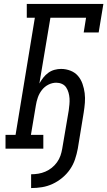

<svg xmlns="http://www.w3.org/2000/svg" viewBox="-20 -755 545 975"><path d="M138 200V130Q156 130 174.5 127Q193 124 210.5 116.5Q228 109 243 97Q258 85 269.5 69Q281 53 287 35.5Q293 18 296 0L329 -194Q331 -209 332.5 -225Q334 -241 333 -255.5Q332 -270 328 -284.5Q324 -299 316 -311Q308 -323 294.5 -329Q281 -335 266 -335Q245 -335 225.5 -325Q206 -315 192.5 -297.5Q179 -280 172 -259.5Q165 -239 162 -219L137 -70H200V0H8V-70H59L157 -665H116V-735H505L481 -590H405L417 -665H236L180 -331Q189 -347 200 -361Q211 -375 225.5 -385.5Q240 -396 257 -400.5Q274 -405 290 -405Q315 -405 338 -396Q361 -387 376 -369.5Q391 -352 399 -329Q407 -306 410 -282Q413 -258 411 -233Q409 -208 405 -183L375 0Q370 27 361 54Q352 81 335.5 105Q319 129 296 148Q273 167 247 179Q221 191 193.5 195.5Q166 200 138 200Z"/></svg>

Font: Iosevka Curly Slab Oblique
Style: Regular
Weight: 400
Italic angle: -9°
Monospace: yes
Designer: Belleve Invis
Foundry: Belleve Invis
Version: Version 11.1.0; ttfautohint (v1.8.3)